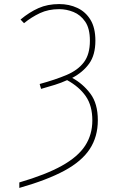

<svg xmlns="http://www.w3.org/2000/svg" viewBox="-20 -744 570 944"><path d="M75 153Q205 115 284 71Q363 27 398.5 -27.5Q434 -82 434 -152Q434 -224 402 -270.5Q370 -317 310 -350Q282 -337 250 -327Q218 -317 182 -307L175 -331Q252 -352 307.5 -375.5Q363 -399 392.5 -438Q422 -477 422 -544Q422 -604 399 -637.5Q376 -671 341.5 -685Q307 -699 271 -699Q218 -699 176.5 -679.5Q135 -660 98 -630L81 -648Q124 -684 169 -704Q214 -724 271 -724Q320 -724 360.5 -705Q401 -686 425 -646.5Q449 -607 449 -544Q449 -474 418.5 -431.5Q388 -389 335 -361Q387 -333 424 -284Q461 -235 461 -153Q461 -72 421.5 -11.5Q382 49 297 95Q212 141 75 180Z"/></svg>

Font: Noto Sans Mono Condensed Thin
Style: Regular
Weight: 100
Width: 3
Designer: Monotype Design Team
Foundry: Monotype Imaging Inc.
Version: Version 2.014; ttfautohint (v1.8.4.7-5d5b)